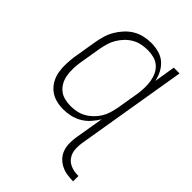

<svg xmlns="http://www.w3.org/2000/svg" viewBox="-221 -623 941 941"><g transform="rotate(45 250.0 -152.5)"><path d="M466 223Q444 223 422.5 219.5Q401 216 382.5 206.5Q364 197 350 182Q336 167 329 147.5Q322 128 321.5 106.5Q321 85 324 63L350 -91Q337 -69 319 -49Q301 -29 278.5 -16Q256 -3 231 2.5Q206 8 182 8Q155 8 130 1Q105 -6 85.5 -22Q66 -38 54 -60.5Q42 -83 38 -108.5Q34 -134 35 -161Q36 -188 40 -215L60 -335Q64 -359 71 -383Q78 -407 91 -429.5Q104 -452 122 -471.5Q140 -491 162 -504Q184 -517 208.5 -522.5Q233 -528 257 -528Q285 -528 310.5 -521Q336 -514 355 -497.5Q374 -481 386 -458Q398 -435 403 -410L421 -520H461L364 63Q362 79 362 95.5Q362 112 366.5 126.5Q371 141 380.5 153Q390 165 404 172.5Q418 180 433.5 183Q449 186 466 186ZM196 -29Q216 -29 236.5 -33Q257 -37 276 -47.5Q295 -58 311 -73.5Q327 -89 338.5 -107.5Q350 -126 356 -146.5Q362 -167 366 -187L386 -307Q389 -329 389.5 -351Q390 -373 386.5 -394Q383 -415 374 -434Q365 -453 349.5 -466.5Q334 -480 313 -485.5Q292 -491 270 -491Q250 -491 229 -487Q208 -483 188.5 -472Q169 -461 153.5 -445Q138 -429 126.5 -410Q115 -391 109 -370.5Q103 -350 99 -329L79 -209Q76 -188 75.5 -166Q75 -144 78.5 -123Q82 -102 91.5 -84Q101 -66 116.5 -53Q132 -40 153 -34.5Q174 -29 196 -29Z"/></g></svg>

Font: Iosevka Term Curly XLt Obl
Style: Regular
Weight: 200
Italic angle: -9°
Designer: Belleve Invis
Foundry: Belleve Invis
Version: Version 32.3.0